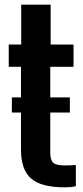

<svg xmlns="http://www.w3.org/2000/svg" viewBox="-20 -790 356 819"><path d="M256.6 9.1Q155.6 9.1 112.6 -28.5Q69.5 -66 69.5 -152V-505.1H17.3V-600H70.5V-770H196.1V-600H293.6V-505.1H194.4V-138.2Q194.4 -108.5 206.3 -96.4Q218.2 -84.3 257 -84.3Q269.3 -84.3 279.8 -84.9Q290.4 -85.5 303.6 -86V4.1Q293.4 6.8 281.5 8Q269.6 9.1 256.6 9.1ZM30.6 -374.6H278V-310.1H30.6Z"/></svg>

Font: Big Shoulders Thin
Style: Regular
Weight: 100
Designer: Patric King
Foundry: XO Type Co
Version: Version 2.002